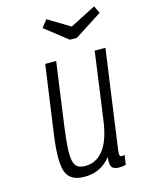

<svg xmlns="http://www.w3.org/2000/svg" viewBox="-113 -803 666 881"><g transform="rotate(-15 219.5 -362.0)"><path d="M304 -50Q299 -17 307.5 -3.5Q316 10 344 10Q350 10 357.5 9Q365 8 374 6L381 -40Q371 -37 369 -37Q358 -37 357 -47Q356 -57 358 -70L423 -537H372L328 -218Q322 -173 310.5 -139Q299 -105 282 -82.5Q265 -60 243 -48.5Q221 -37 194 -37Q172 -37 158.5 -45.5Q145 -54 140 -76Q135 -98 137 -136Q139 -174 147 -233L189 -537H137L91 -209Q74 -84 92.5 -37Q111 10 178 10Q217 10 247.5 -4.5Q278 -19 304 -50ZM308 -615 439 -699 422 -734 299 -671 195 -734 168 -699 275 -615Z"/></g></svg>

Font: Secuela Light
Style: Italic
Weight: 300
Italic angle: -8°
Designer: Fernando Haro
Foundry: deFharo
Version: Version 1.708